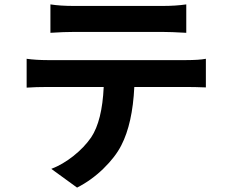

<svg xmlns="http://www.w3.org/2000/svg" viewBox="-20 -787 1040 872"><path d="M718 -642H316Q271 -642 209 -638V-767Q254 -760 316 -760H718Q778 -760 826 -767V-638Q756 -642 718 -642ZM197 -514H824Q884 -514 915 -520V-390Q865 -392 824 -392H590Q582 -226 531 -127Q504 -74 449.5 -21Q395 32 330 65L213 -20Q265 -40 314 -79Q363 -118 394 -163Q444 -238 451 -392H197Q143 -392 101 -389V-520Q144 -514 197 -514Z"/></svg>

Font: Noto Sans Korean Bold
Style: Bold
Weight: 700
Designer: Ryoko NISHIZUKA  (kana & ideographs); Paul D. Hunt (Latin, Greek & Cyrillic); Wenlong ZHANG  (bopomofo); Sandoll Communi
Foundry: Adobe Systems Incorporated
Version: Version 1.000;PS 1;hotconv 1.0.78;makeotf.lib2.5.61930